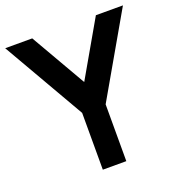

<svg xmlns="http://www.w3.org/2000/svg" viewBox="-130 -829 873 937"><g transform="rotate(-20 306.0 -360.0)"><path d="M367 -295 611.5 -720H471L306 -433L140.5 -720H0L245 -295V0H367Z"/></g></svg>

Font: Hauora
Style: Bold
Weight: 700
Designer: Wayne Shih
Foundry: WCYS
Version: Version 1.001;hotconv 1.0.109;makeotfexe 2.5.65596